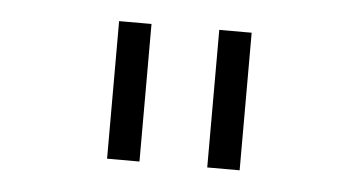

<svg xmlns="http://www.w3.org/2000/svg" viewBox="-31 -690 591 317"><g transform="rotate(5 265.0 -532.0)"><path d="M321.3 -646H375V-418H321.3ZM155.3 -646H209V-418H155.3Z"/></g></svg>

Font: AzarMehrMonospaced
Style: SansRegular
Weight: 1
Designer: Amin Abedi
Version: Version 1.00